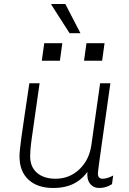

<svg xmlns="http://www.w3.org/2000/svg" viewBox="-20 -925 640 955"><path d="M245 10Q166 10 121.5 -31.5Q77 -73 77 -147Q77 -160 79 -180.5Q81 -201 86 -239Q91 -277 101 -342.5Q111 -408 126 -511H177Q162 -405 152.5 -339.5Q143 -274 138 -237.5Q133 -201 131.5 -181.5Q130 -162 130 -147Q130 -95 164 -65.5Q198 -36 256 -36Q326 -36 375.5 -83.5Q425 -131 435 -207L478 -511H529Q518 -432 507 -355Q496 -278 487 -214.5Q478 -151 472.5 -110Q467 -69 467 -61Q467 -49 473 -42.5Q479 -36 489 -36Q514 -36 543 -52L537 -9Q521 1 505.5 5.5Q490 10 473 10Q444 10 427.5 -12Q411 -34 415 -70Q395 -43 369.5 -25Q344 -7 313 1.5Q282 10 245 10ZM380 -760H326L235 -902L236 -905H305ZM488 -623H398L410 -710H500ZM278 -623H188L200 -710H290Z"/></svg>

Font: Chivo Mono Medium Thin
Style: Italic
Weight: 250
Italic angle: -8.05°
Monospace: yes
Version: Version 1.008